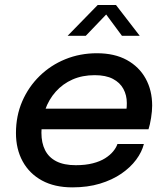

<svg xmlns="http://www.w3.org/2000/svg" viewBox="-20 -758 689 788"><path d="M101.5 -227.5 119 -312H510L494.5 -287Q497 -297.5 498.8 -307.8Q500.5 -318 500.5 -335Q500.5 -367 486.5 -393Q472.5 -419 443.5 -434.2Q414.5 -449.5 368.5 -449.5Q318 -449.5 277.8 -431.8Q237.5 -414 208.8 -381.8Q180 -349.5 165 -306.5Q150 -263.5 150 -213Q150 -171.5 165 -141.8Q180 -112 211.2 -96Q242.5 -80 291 -80Q331 -80 361 -87.8Q391 -95.5 411.5 -108.5Q432 -121.5 444.5 -136.8Q457 -152 462 -167H570.5Q562.5 -134.5 539 -102.8Q515.5 -71 478 -45.2Q440.5 -19.5 390 -4.2Q339.5 11 277 11Q204 11 152.2 -17.2Q100.5 -45.5 73 -95.8Q45.5 -146 45.5 -212Q45.5 -282.5 71.2 -342Q97 -401.5 142.5 -446Q188 -490.5 248.2 -515Q308.5 -539.5 378 -539.5Q450 -539.5 500.5 -511.8Q551 -484 577.8 -435.5Q604.5 -387 604.5 -324.5Q604.5 -302.5 600 -274Q595.5 -245.5 589.5 -227.5ZM257.5 -611 381 -737.5H456L553.5 -611H480.5L402.5 -716.5H433L332 -611Z"/></svg>

Font: Epilogue Medium
Style: Italic
Weight: 500
Italic angle: -12°
Designer: Tyler Finck
Foundry: Etcetera Type Co
Version: Version 2.112